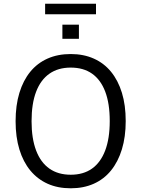

<svg xmlns="http://www.w3.org/2000/svg" viewBox="-20 -1005 761 1034"><path d="M361 9Q291 9 236.5 -15.5Q182 -40 143.5 -86.5Q105 -133 84.5 -200Q64 -267 64 -352Q64 -438 84.5 -505Q105 -572 143 -618.5Q181 -665 236 -689.5Q291 -714 361 -714Q430 -714 485 -689.5Q540 -665 578 -618.5Q616 -572 636.5 -505.5Q657 -439 657 -353Q657 -268 636.5 -201Q616 -134 578 -87Q540 -40 485 -15.5Q430 9 361 9ZM361 -64Q429 -64 475.5 -97Q522 -130 546.5 -194.5Q571 -259 571 -353Q571 -448 546.5 -512Q522 -576 475.5 -608.5Q429 -641 361 -641Q293 -641 246 -608Q199 -575 174.5 -511Q150 -447 150 -352Q150 -259 174.5 -194.5Q199 -130 246 -97Q293 -64 361 -64ZM223 -928V-985H497V-928ZM316 -796V-872H405V-796Z"/></svg>

Font: Nunito Sans 10pt SemiCondensed
Style: Regular
Weight: 400
Width: 4
Designer: Vernon Adams
Foundry: Vernon Adams
Version: Version 3.101;gftools[0.9.27]